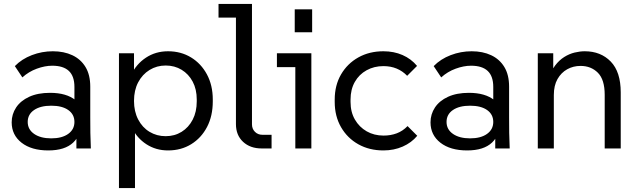

<svg xmlns="http://www.w3.org/2000/svg" viewBox="-20 -750 3224 970"><path d="M366 0V-182L356 -209V-311Q356 -365 328 -391.5Q300 -418 244 -418Q207 -418 166 -403Q125 -388 93 -359L55 -416Q90 -452 141 -471.5Q192 -491 247 -491Q303 -491 345.5 -471Q388 -451 412 -411.5Q436 -372 436 -312V-158Q436 -118 436.5 -79Q437 -40 439 0ZM224 10Q139 10 89 -29Q39 -68 39 -132Q39 -173 61.5 -207Q84 -241 127.5 -261Q171 -281 233 -281Q316 -281 362 -243.5Q408 -206 408 -144H392Q392 -70 350 -30Q308 10 224 10ZM239 -51Q293 -51 324.5 -73.5Q356 -96 356 -134Q356 -172 325 -194Q294 -216 239 -216Q184 -216 152 -194Q120 -172 120 -134Q120 -96 152.5 -73.5Q185 -51 239 -51Z M581 200V-481H657V-354L642 -371Q668 -426 717 -458.5Q766 -491 829 -491Q894 -491 945 -460Q996 -429 1025.5 -374Q1055 -319 1055 -247V-238Q1055 -164 1026 -108.5Q997 -53 946 -21.5Q895 10 829 10Q768 10 720 -21Q672 -52 646 -105L662 -123V200ZM817 -62Q862 -62 897.5 -84Q933 -106 953.5 -145.5Q974 -185 974 -238V-247Q974 -299 953.5 -337.5Q933 -376 897.5 -397.5Q862 -419 817 -419Q772 -419 735.5 -396.5Q699 -374 678 -334Q657 -294 657 -240Q657 -187 678 -146.5Q699 -106 735.5 -84Q772 -62 817 -62Z M1302 0Q1244 0 1208 -33.5Q1172 -67 1172 -123V-697L1208 -661H1084V-730H1253V-122Q1253 -99 1268 -84Q1283 -69 1306 -69H1352V0Z M1472 0V-447L1508 -411H1379V-481H1553V0ZM1469 -587V-703H1557V-587Z M1917 10Q1846 10 1790.5 -21Q1735 -52 1703 -107.5Q1671 -163 1671 -235V-247Q1671 -319 1703 -374Q1735 -429 1790.5 -460Q1846 -491 1917 -491Q1970 -491 2013.5 -472Q2057 -453 2087 -417L2037 -367Q2014 -391 1984 -403.5Q1954 -416 1917 -416Q1870 -416 1832 -395Q1794 -374 1772.5 -336Q1751 -298 1751 -247V-235Q1751 -184 1773 -146Q1795 -108 1832.5 -86.5Q1870 -65 1918 -65Q1954 -65 1984.5 -76.5Q2015 -88 2039 -113L2088 -64Q2059 -29 2014.5 -9.5Q1970 10 1917 10Z M2482 0V-182L2472 -209V-311Q2472 -365 2444 -391.5Q2416 -418 2360 -418Q2323 -418 2282 -403Q2241 -388 2209 -359L2171 -416Q2206 -452 2257 -471.5Q2308 -491 2363 -491Q2419 -491 2461.5 -471Q2504 -451 2528 -411.5Q2552 -372 2552 -312V-158Q2552 -118 2552.5 -79Q2553 -40 2555 0ZM2340 10Q2255 10 2205 -29Q2155 -68 2155 -132Q2155 -173 2177.5 -207Q2200 -241 2243.5 -261Q2287 -281 2349 -281Q2432 -281 2478 -243.5Q2524 -206 2524 -144H2508Q2508 -70 2466 -30Q2424 10 2340 10ZM2355 -51Q2409 -51 2440.5 -73.5Q2472 -96 2472 -134Q2472 -172 2441 -194Q2410 -216 2355 -216Q2300 -216 2268 -194Q2236 -172 2236 -134Q2236 -96 2268.5 -73.5Q2301 -51 2355 -51Z M2697 0V-481H2775V-351H2753Q2764 -392 2784.5 -419Q2805 -446 2830.5 -462Q2856 -478 2883 -484.5Q2910 -491 2934 -491Q3015 -491 3065.5 -439Q3116 -387 3116 -283V0H3035V-271Q3035 -348 3000.5 -382.5Q2966 -417 2913 -417Q2876 -417 2845.5 -400Q2815 -383 2796.5 -350.5Q2778 -318 2778 -270V0Z"/></svg>

Font: SUSE
Style: Regular
Weight: 400
Designer: Rene Bieder
Foundry: SUSE
Version: Version 1.000